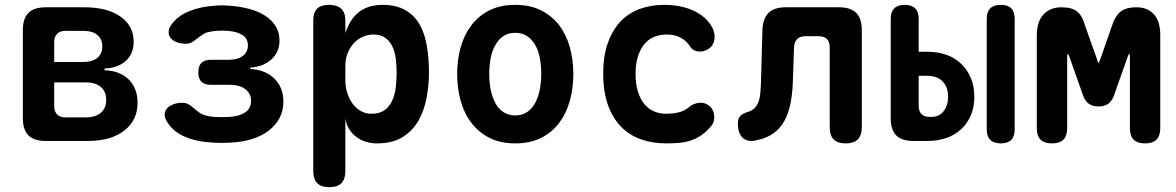

<svg xmlns="http://www.w3.org/2000/svg" viewBox="-20 -580 4840 790"><path d="M168 0Q120 0 97 -23Q74 -46 74 -94V-456Q74 -504 97 -527Q120 -550 168 -550H328Q421 -550 475.5 -512Q530 -474 530 -408Q530 -359 497.5 -329.5Q465 -300 410 -298V-291Q473 -289 509.5 -253Q546 -217 546 -157Q546 -85 491 -42.5Q436 0 342 0ZM203 -241V-144Q203 -121 215 -109Q227 -97 250 -97H332Q373 -97 395 -116Q417 -135 417 -169Q417 -203 395 -222Q373 -241 332 -241ZM250 -453Q227 -453 215 -441Q203 -429 203 -406V-325H325Q360 -325 380.5 -342Q401 -359 401 -389Q401 -419 380.5 -436Q360 -453 325 -453Z M687 -481Q712 -515 758.5 -534Q805 -553 868 -557Q881 -558 893.5 -558Q906 -558 918 -557Q966 -554 1005 -543.5Q1044 -533 1071.5 -515Q1099 -497 1114.5 -471.5Q1130 -446 1130 -413Q1130 -366 1096.5 -335.5Q1063 -305 1010 -302V-296Q1072 -293 1109 -256.5Q1146 -220 1146 -162Q1146 -124 1130 -94Q1114 -64 1085 -42Q1056 -20 1015.5 -7.5Q975 5 926 7Q910 8 893 8Q876 8 860 7Q792 4 743 -16.5Q694 -37 670 -75Q658 -92 657.5 -106.5Q657 -121 665.5 -132Q674 -143 691 -150Q708 -157 731 -157Q742 -157 750 -153.5Q758 -150 765 -145Q772 -140 779.5 -133Q787 -126 795 -121Q806 -111 822 -106Q838 -101 860 -99Q876 -98 893 -98Q910 -98 926 -99Q966 -102 989.5 -118Q1013 -134 1013 -165Q1013 -195 989.5 -213Q966 -231 926 -231H848Q822 -231 809 -243.5Q796 -256 796 -282Q796 -309 809 -321.5Q822 -334 848 -334H921Q958 -334 979 -350Q1000 -366 1000 -393Q1000 -421 978 -435.5Q956 -450 918 -453Q906 -454 893.5 -454Q881 -454 868 -453Q849 -451 835 -447.5Q821 -444 812 -436Q802 -430 794.5 -424Q787 -418 779.5 -412.5Q772 -407 764 -403.5Q756 -400 746 -400Q722 -400 705.5 -407Q689 -414 681 -425Q673 -436 674 -451Q675 -466 687 -481Z M1334 -560Q1367 -560 1384 -544Q1401 -528 1401 -495V-444Q1409 -468 1421.5 -489.5Q1434 -511 1452 -526.5Q1470 -542 1495 -551Q1520 -560 1554 -560Q1611 -560 1648.5 -538Q1686 -516 1707 -478.5Q1728 -441 1736.5 -390Q1745 -339 1745 -281Q1745 -231 1735.5 -179Q1726 -127 1702.5 -85Q1679 -43 1637.5 -16.5Q1596 10 1531 10Q1481 10 1445 -17.5Q1409 -45 1401 -92V124Q1401 157 1385 173.5Q1369 190 1335 190Q1301 190 1285 173.5Q1269 157 1269 124V-495Q1269 -528 1284.5 -544Q1300 -560 1334 -560ZM1517 -438Q1494 -438 1472.5 -428.5Q1451 -419 1435.5 -402Q1420 -385 1410.5 -361.5Q1401 -338 1401 -310V-249Q1401 -223 1408.5 -198.5Q1416 -174 1430 -154.5Q1444 -135 1464 -123.5Q1484 -112 1508 -112Q1542 -112 1562.5 -127Q1583 -142 1594 -166.5Q1605 -191 1608.5 -221Q1612 -251 1612 -280Q1612 -309 1608.5 -337.5Q1605 -366 1594.5 -388.5Q1584 -411 1565 -424.5Q1546 -438 1517 -438Z M2100 10Q2039 10 1994.5 -12.5Q1950 -35 1920 -74Q1890 -113 1875.5 -165Q1861 -217 1861 -275Q1861 -334 1875.5 -385.5Q1890 -437 1919.5 -476Q1949 -515 1994 -537.5Q2039 -560 2100 -560Q2161 -560 2206 -537.5Q2251 -515 2280.5 -476.5Q2310 -438 2324.5 -386Q2339 -334 2339 -275Q2339 -217 2324.5 -165Q2310 -113 2280.5 -74Q2251 -35 2206 -12.5Q2161 10 2100 10ZM2100 -105Q2127 -105 2147.5 -118Q2168 -131 2181 -154.5Q2194 -178 2200.5 -209Q2207 -240 2207 -275Q2207 -311 2201 -342Q2195 -373 2181.5 -396Q2168 -419 2148 -432Q2128 -445 2100 -445Q2072 -445 2052 -432Q2032 -419 2018.5 -395.5Q2005 -372 1999 -341Q1993 -310 1993 -275Q1993 -240 1999.5 -209Q2006 -178 2019 -154.5Q2032 -131 2052.5 -118Q2073 -105 2100 -105Z M2462 -277Q2462 -352 2482 -406Q2502 -460 2535.5 -494Q2569 -528 2614.5 -544Q2660 -560 2712 -560Q2755 -560 2789 -551.5Q2823 -543 2848.5 -528.5Q2874 -514 2890 -496Q2906 -478 2914 -460Q2925 -432 2917.5 -408.5Q2910 -385 2887 -374Q2870 -366 2850.5 -368.5Q2831 -371 2820 -388Q2806 -411 2781.5 -424.5Q2757 -438 2723 -438Q2698 -438 2674.5 -429.5Q2651 -421 2633.5 -401Q2616 -381 2605.5 -350Q2595 -319 2595 -275Q2595 -234 2605 -202.5Q2615 -171 2632 -151Q2649 -131 2671.5 -121.5Q2694 -112 2720 -112Q2747 -112 2771.5 -117.5Q2796 -123 2816 -140Q2833 -154 2855.5 -157Q2878 -160 2898 -145Q2907 -138 2912 -128Q2917 -118 2918.5 -106Q2920 -94 2917 -82Q2914 -70 2905 -60Q2886 -37 2865 -23Q2844 -9 2821 -1.5Q2798 6 2773 8Q2748 10 2721 10Q2664 10 2616.5 -7Q2569 -24 2535 -59Q2501 -94 2481.5 -148Q2462 -202 2462 -277Z M3117 -456Q3119 -504 3142 -527Q3165 -550 3213 -550H3432Q3480 -550 3503 -527Q3526 -504 3526 -456V-56Q3526 -23 3509.5 -6.5Q3493 10 3460 10Q3426 10 3410 -6.5Q3394 -23 3394 -56V-384Q3394 -408 3382.5 -419.5Q3371 -431 3347 -431H3295Q3271 -431 3259.5 -419Q3248 -407 3247 -384L3242 -237Q3240 -189 3231.5 -149.5Q3223 -110 3206 -80Q3189 -50 3161 -30.5Q3133 -11 3093 -3Q3057 6 3036.5 -12.5Q3016 -31 3016 -72Q3016 -92 3025.5 -102.5Q3035 -113 3059 -120Q3076 -126 3086 -136.5Q3096 -147 3101.5 -162.5Q3107 -178 3108.5 -197Q3110 -216 3111 -237Z M3760 -367H3796Q3840 -367 3875.5 -354Q3911 -341 3936 -316.5Q3961 -292 3975 -258Q3989 -224 3989 -181Q3989 -140 3975 -106.5Q3961 -73 3935.5 -49Q3910 -25 3874.5 -12.5Q3839 0 3796 0H3739Q3690 0 3667.5 -23Q3645 -46 3645 -94V-503Q3645 -531 3659.5 -545.5Q3674 -560 3703 -560Q3731 -560 3745.5 -545.5Q3760 -531 3760 -503ZM3760 -146Q3760 -121 3772 -110Q3784 -99 3805 -99H3812Q3845 -99 3863 -123Q3881 -147 3881 -182Q3881 -222 3858.5 -245Q3836 -268 3796 -268H3760ZM4155 -48Q4155 -19 4141 -4.5Q4127 10 4098 10Q4069 10 4054.5 -4.5Q4040 -19 4040 -48V-502Q4040 -531 4054.5 -545.5Q4069 -560 4098 -560Q4127 -560 4141 -545.5Q4155 -531 4155 -502Z M4754 -53Q4754 -21 4738.5 -5.5Q4723 10 4691.5 10Q4660 10 4644.5 -5.5Q4629 -21 4629 -53V-344Q4629 -358 4627 -358H4626Q4624 -358 4619 -344L4566 -194Q4558 -168 4542.5 -155Q4527 -142 4500 -142Q4473 -142 4457.5 -155Q4442 -168 4434 -194L4381 -344Q4376 -357 4374 -358H4373Q4371 -357 4371 -344V-53Q4371 -21 4355.5 -5.5Q4340 10 4308.5 10Q4277 10 4261.5 -5.5Q4246 -21 4246 -53V-432Q4246 -491 4273.5 -520.5Q4301 -550 4347 -550Q4370 -550 4386 -545.5Q4402 -541 4413 -531.5Q4424 -522 4431.5 -508.5Q4439 -495 4444 -476L4490 -347Q4498 -320 4500 -320.5Q4502 -321 4511 -347L4556 -476Q4568 -513 4590 -531.5Q4612 -550 4657 -550Q4701 -550 4727.5 -521.5Q4754 -493 4754 -436Z"/></svg>

Font: Maple Mono NL
Style: Bold
Weight: 700
Monospace: yes
Designer: subframe7536
Version: Version 7.000